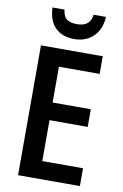

<svg xmlns="http://www.w3.org/2000/svg" viewBox="-100 -983 664 1040"><g transform="rotate(10 232.0 -463.5)"><path d="M76 0V-714H416V-617H192V-420H402V-323H192V-98H416V0ZM247 -779Q180 -779 142 -817.5Q104 -856 102 -927H168Q172 -890 191 -875.5Q210 -861 248 -861Q321 -861 328 -927H396Q393 -860 352.5 -819.5Q312 -779 247 -779Z"/></g></svg>

Font: Noto Sans Display Medium Narrow
Style: Regular
Weight: 500
Width: 4
Designer: Monotype Design team
Foundry: Monotype Imaging Inc.
Version: Version 1.000